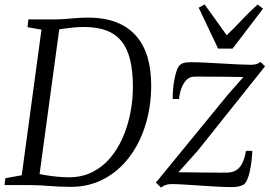

<svg xmlns="http://www.w3.org/2000/svg" viewBox="-24 -830 1209 861"><path d="M103 -743H229.5Q265 -744 300 -747.5Q335 -751 369.5 -751Q445.5 -751 499.2 -729.5Q553 -708 587.5 -667.8Q622 -627.5 638 -571.8Q654 -516 654 -447.5Q654 -353 628.5 -270.2Q603 -187.5 555.5 -125Q508 -62.5 441.5 -27.2Q375 8 293 8Q265 8 241.8 6.8Q218.5 5.5 197.5 4Q176.5 2.5 155.8 1.2Q135 0 111.5 0H-3.5L0 -31L73.5 -44L162 -697L99.5 -708ZM149 -16.5 133.5 -54.5Q153 -49 179.8 -44.5Q206.5 -40 234.5 -37.5Q262.5 -35 285.5 -35Q343 -35 389 -57.8Q435 -80.5 469.2 -120.5Q503.5 -160.5 526.2 -212.5Q549 -264.5 560.5 -323Q572 -381.5 572 -440.5Q572 -510 559.8 -560.8Q547.5 -611.5 521.5 -644.2Q495.5 -677 453.8 -693Q412 -709 352.5 -709Q331.5 -709 306.8 -706.8Q282 -704.5 260 -701.2Q238 -698 224.5 -695.5L246 -730.5ZM1067.5 -484.5Q1056 -485 1031.2 -485.2Q1006.5 -485.5 975.8 -485.8Q945 -486 916 -486.2Q887 -486.5 866.8 -486.5Q846.5 -486.5 842 -486Q823 -484 809.8 -469Q796.5 -454 788.8 -432Q781 -410 779 -386H750.5Q750 -402.5 751.8 -426Q753.5 -449.5 758 -473.2Q762.5 -497 769.2 -515.8Q776 -534.5 786 -541Q791.5 -545.5 801.5 -548.2Q811.5 -551 830.5 -551Q858 -551 895 -549.2Q932 -547.5 971 -545.2Q1010 -543 1044.5 -541.2Q1079 -539.5 1100.5 -539.5Q1112 -539.5 1122.8 -541.8Q1133.5 -544 1144 -552.5L1164.5 -532.5L862.5 -154L776 -57.5Q796.5 -57.5 829.8 -57Q863 -56.5 897.8 -56.2Q932.5 -56 959.5 -55.8Q986.5 -55.5 994.5 -56Q1032.5 -56.5 1052.2 -82Q1072 -107.5 1079 -153.5H1107.5Q1106.5 -131.5 1103.8 -107.5Q1101 -83.5 1096.2 -61.5Q1091.5 -39.5 1084.2 -23.2Q1077 -7 1066 -1Q1059.5 2.5 1047.2 5.8Q1035 9 1017 9Q988.5 9 950.5 7Q912.5 5 873.2 2.2Q834 -0.5 800.2 -2.5Q766.5 -4.5 746 -4.5Q731.5 -4.5 720.2 -1Q709 2.5 698.5 11L675 -11L997 -404.5ZM954 -612 867 -795.5 893.5 -810Q917 -777 942 -742.8Q967 -708.5 992.5 -672Q1028.5 -706 1060 -740Q1091.5 -774 1131.5 -810L1155.5 -791L1019 -612Z"/></svg>

Font: Merriweather 48pt Light
Style: Italic
Weight: 300
Italic angle: -7.8°
Version: Version 2.101